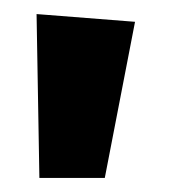

<svg xmlns="http://www.w3.org/2000/svg" viewBox="-20 -849 242 273"><path d="M32 -829 172 -818 129 -596H36Z"/></svg>

Font: FiraGO SemiBold
Style: Regular
Weight: 600
Designer: bBox Type
Foundry: bBox Type GmbH
Version: Version 1.001;PS 001.001;hotconv 1.0.88;makeotf.lib2.5.64775